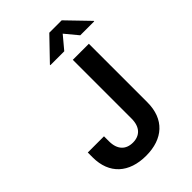

<svg xmlns="http://www.w3.org/2000/svg" viewBox="-274 -1060 1182 1182"><g transform="rotate(-45 317.0 -469.0)"><path d="M275.4 9.8C422.4 9.8 513.2 -71.8 513.2 -217.3V-727.5H373.5V-215.8C373.5 -142.6 335.4 -105 275.4 -105C214.4 -105 176.3 -142.6 176.3 -215.3V-258.8H35.2V-216.8C35.2 -71.3 127.4 9.8 275.4 9.8ZM373.5 -801.8 443.4 -885.3 512.7 -801.8H634.3V-805.7L497.1 -947.8H389.2L252.4 -805.7V-801.8Z"/></g></svg>

Font: Raveo SemiBold
Style: Regular
Weight: 600
Designer: Jakub Foglar, Rasmus Andersson (Inter)
Foundry: Jakubfoglar.com
Version: Version 1.100;Glyphs 3.2.3 (3260)